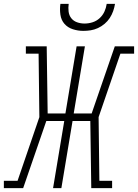

<svg xmlns="http://www.w3.org/2000/svg" viewBox="-53 -975 715 995"><path d="M-33 0V-38H38L151 -368L147 -697H81V-735H189L194 -387H286L344 -735H387L329 -387H422L542 -735H642V-697H571L458 -368L462 -38H528V0H420L415 -348H323L265 0H222L280 -348H187L67 0ZM379 -815Q351 -815 324.5 -823.5Q298 -832 281 -851.5Q264 -871 260 -899Q256 -927 260 -955H303Q300 -935 302.5 -915Q305 -895 316.5 -880.5Q328 -866 346.5 -859.5Q365 -853 385 -853Q406 -853 426.5 -859.5Q447 -866 463 -880.5Q479 -895 488 -914.5Q497 -934 500 -955H543Q540 -936 533.5 -917.5Q527 -899 516 -882Q505 -865 489 -851.5Q473 -838 454.5 -829.5Q436 -821 417 -818Q398 -815 379 -815Z"/></svg>

Font: Iosevka Slab XLtExObl
Style: Regular
Weight: 200
Width: 7
Italic angle: -9°
Monospace: yes
Designer: Belleve Invis
Foundry: Belleve Invis
Version: Version 11.1.1; ttfautohint (v1.8.3)